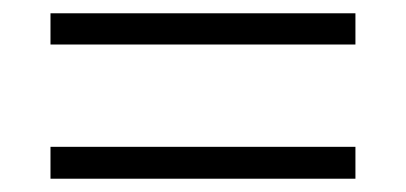

<svg xmlns="http://www.w3.org/2000/svg" viewBox="-20 -497 611 289"><path d="M56 -430H515V-477H56ZM56 -228H515V-276H56Z"/></svg>

Font: Noto Sans Gujarati UI Light
Style: Regular
Weight: 300
Designer: Jelle Bosma - Monotype Design Team, Universal Thirst
Foundry: Monotype Imaging Inc.
Version: Version 2.106